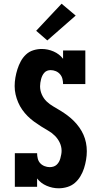

<svg xmlns="http://www.w3.org/2000/svg" viewBox="-20 -1007 540 1035"><path d="M296 8Q263 8 231.5 -5.5Q200 -19 180 -45V0H60V-181H180Q180 -167 183.5 -152.5Q187 -138 196.5 -127.5Q206 -117 220 -111.5Q234 -106 248 -106Q258 -106 268 -109Q278 -112 285.5 -119Q293 -126 298 -135Q303 -144 305.5 -154Q308 -164 310 -174Q312 -184 312 -194Q312 -217 302 -238Q292 -259 276 -275Q260 -291 240 -302.5Q220 -314 201 -326Q182 -338 163.5 -351.5Q145 -365 129 -381Q113 -397 100 -415.5Q87 -434 78 -455Q69 -476 64 -498Q59 -520 59 -543Q59 -566 63 -589Q67 -612 74 -634Q81 -656 92 -676.5Q103 -697 120 -713Q137 -729 159.5 -736Q182 -743 205 -743Q238 -743 269 -729.5Q300 -716 320 -690V-735H440V-554H320Q320 -568 316.5 -582Q313 -596 303.5 -607Q294 -618 280.5 -623.5Q267 -629 253 -629Q243 -629 234 -625.5Q225 -622 218.5 -614.5Q212 -607 208 -598.5Q204 -590 201.5 -580.5Q199 -571 197.5 -561Q196 -551 196 -542Q196 -519 205.5 -497.5Q215 -476 231 -460.5Q247 -445 267 -433.5Q287 -422 306.5 -410Q326 -398 344 -384.5Q362 -371 378 -355Q394 -339 407.5 -320Q421 -301 430 -280.5Q439 -260 443.5 -237.5Q448 -215 448 -192Q448 -169 444 -145.5Q440 -122 433 -100Q426 -78 413.5 -57Q401 -36 383.5 -21Q366 -6 343 1Q320 8 296 8ZM235 -789 175 -841 312 -987 388 -923Z"/></svg>

Font: Iosevka Slab Heavy
Style: Regular
Weight: 900
Monospace: yes
Designer: Belleve Invis
Foundry: Belleve Invis
Version: Version 11.1.0; ttfautohint (v1.8.3)